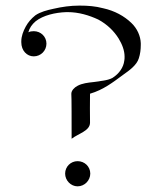

<svg xmlns="http://www.w3.org/2000/svg" viewBox="-20 -658 571 678"><path d="M55.2 -512.2V-508.8C55.2 -479 75.2 -459 99.1 -459C124 -459 144 -479 144 -503.9C144 -528.8 124 -547.9 99.1 -547.9C91.8 -547.9 85.9 -546.9 80.1 -543.9C84 -559.1 92.8 -571.8 106 -583C132.8 -604 174.8 -613.8 213.9 -615.2H219.2C257.8 -615.2 294.9 -604 327.1 -588.9C358.9 -571.8 382.8 -547.9 398.9 -522C411.1 -502 419.9 -480 419.9 -458C419.9 -453.1 419.9 -448.2 418.9 -443.8C416 -419.9 400.9 -397.9 377 -382.8C358.9 -373 333 -372.1 310.1 -368.2C291 -366.2 270 -363.8 253.9 -355C242.2 -349.1 231.9 -337.9 231.9 -327.1V-325.2C232.9 -320.8 232.9 -220.2 232.9 -168C257.8 -187 297.9 -195.8 297.9 -225.1C296.9 -266.1 297.9 -285.2 297.9 -327.1C345.2 -340.8 379.9 -368.2 415 -394C438 -410.2 462.9 -428.2 470.2 -452.1C475.1 -466.8 477.1 -482.9 477.1 -499V-505.9C476.1 -530.8 464.8 -557.1 443.8 -577.1C418.9 -601.1 384.8 -620.1 344.2 -628.9C316.9 -636.2 290 -638.2 262.2 -638.2H259.8C229 -638.2 198.2 -633.8 168.9 -627C146 -622.1 123 -616.2 105 -604C89.8 -591.8 79.1 -579.1 70.8 -564C62 -547.9 55.2 -529.8 55.2 -512.2ZM298.8 -44.9C298.8 -69.8 278.8 -88.9 253.9 -88.9C230 -88.9 210 -69.8 210 -44.9C210 -21 230 0 253.9 0C278.8 0 298.8 -21 298.8 -44.9Z"/></svg>

Font: Pierce
Style: Roman
Weight: 500
Version: Version 0.2.0